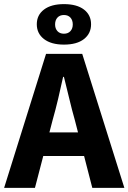

<svg xmlns="http://www.w3.org/2000/svg" viewBox="-26 -914 625 934"><path d="M-6 0 198 -652H374L579 0H423L338 -330Q324 -379 311 -434Q298 -489 285 -540H281Q270 -489 257 -434Q244 -379 230 -330L144 0ZM128 -155V-270H442V-155ZM285 -697Q223 -697 188 -724Q153 -751 153 -796Q153 -841 188 -867.5Q223 -894 285 -894Q348 -894 382.5 -867.5Q417 -841 417 -796Q417 -751 382.5 -724Q348 -697 285 -697ZM285 -750Q305 -750 316.5 -762.5Q328 -775 328 -795Q328 -816 316.5 -828.5Q305 -841 285 -841Q265 -841 253.5 -828.5Q242 -816 242 -795Q242 -775 253.5 -762.5Q265 -750 285 -750Z"/></svg>

Font: Source Sans 3 ExtraLight
Style: Bold
Weight: 700
Version: Version 3.052;hotconv 1.1.0;makeotfexe 2.6.0